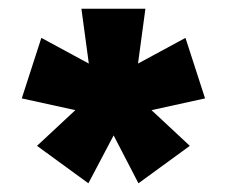

<svg xmlns="http://www.w3.org/2000/svg" viewBox="-20 -720 521 441"><path d="M297 -574 406 -633 451 -494 328 -467 416 -385 298 -299 241 -409 183 -299 65 -385 153 -467 30 -494 75 -633 184 -574 167 -700H314Z"/></svg>

Font: FFF_AZADLIQ Black
Style: Regular
Weight: 900
Designer: bBox Type GmbH
Foundry: bBox Type GmbH
Version: Version 1.001